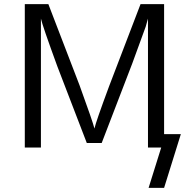

<svg xmlns="http://www.w3.org/2000/svg" viewBox="-20 -714 931 929"><path d="M100 0V-694H214L365 -301Q429 -125 437 -92Q443 -122 508 -297L660 -694H774V-65H855L774 195H699L760 0H696V-624L685 -585L620 -407L472 -22H400L257 -394Q185 -591 178 -624V0Z"/></svg>

Font: CMU Sans Serif
Style: Medium
Weight: 500
Version: Version 0.7.0